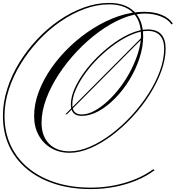

<svg xmlns="http://www.w3.org/2000/svg" viewBox="-40 -912 1205 1317"><path d="M709 -892Q820 -892 881 -832Q942 -772 942 -662Q942 -589 916.5 -512Q891 -435 848 -364.5Q805 -294 750 -238Q695 -182 636 -149.5Q577 -117 520 -117Q446 -117 446 -195Q446 -245 470.5 -301.5Q495 -358 537.5 -416Q580 -474 634 -526.5Q688 -579 747 -620.5Q806 -662 864.5 -686Q923 -710 974 -710Q1096 -710 1096 -578Q1096 -505 1066.5 -424Q1037 -343 986 -262.5Q935 -182 868.5 -110.5Q802 -39 728.5 16.5Q655 72 580 104Q505 136 437 136Q366 136 311 104Q256 72 225 15Q194 -42 194 -116Q194 -198 225.5 -282Q257 -366 313 -446Q369 -526 442.5 -595.5Q516 -665 600.5 -718Q685 -771 773.5 -801Q862 -831 948 -831Q1018 -831 1069 -810Q1120 -789 1145 -751L1137 -744Q1114 -779 1064 -799Q1014 -819 954 -819Q880 -819 799.5 -785.5Q719 -752 639.5 -694Q560 -636 489 -561Q418 -486 363 -402Q308 -318 276.5 -233Q245 -148 245 -70Q245 21 296 73.5Q347 126 437 126Q504 126 577 94.5Q650 63 723 8Q796 -47 861 -117.5Q926 -188 977 -267Q1028 -346 1057 -426Q1086 -506 1086 -578Q1086 -637 1057.5 -668.5Q1029 -700 974 -700Q925 -700 868 -676.5Q811 -653 752.5 -612Q694 -571 641 -519.5Q588 -468 546.5 -411Q505 -354 480.5 -298.5Q456 -243 456 -195Q456 -127 520 -127Q562 -127 607.5 -151.5Q653 -176 699 -218.5Q745 -261 786 -315.5Q827 -370 858.5 -431.5Q890 -493 908.5 -554.5Q927 -616 927 -671Q927 -772 870 -827Q813 -882 709 -882Q625 -882 539.5 -850.5Q454 -819 373.5 -763.5Q293 -708 224 -634Q155 -560 102.5 -474.5Q50 -389 20.5 -298Q-9 -207 -9 -117Q-9 -6 33 84.5Q75 175 153.5 240Q232 305 341 340Q450 375 583 375Q704 375 816.5 342Q929 309 1011 249L1021 255Q968 295 898 324.5Q828 354 747.5 369.5Q667 385 583 385Q447 385 336 349.5Q225 314 145 247.5Q65 181 22.5 89Q-20 -3 -20 -117Q-20 -209 9.5 -302Q39 -395 92 -481.5Q145 -568 215 -642.5Q285 -717 366.5 -773Q448 -829 535.5 -860.5Q623 -892 709 -892ZM408 -128 930 -653H941L419 -128Z"/></svg>

Font: Ballet 24pt
Style: Regular
Weight: 400
Designer: Maximiliano R. Sproviero
Foundry: Omnibus-Type
Version: Version 1.100